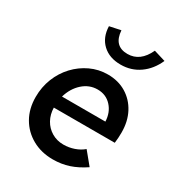

<svg xmlns="http://www.w3.org/2000/svg" viewBox="-177 -858 916 985"><g transform="rotate(30 281.0 -365.0)"><path d="M281 10Q212 10 158.5 -20Q105 -50 75 -102.5Q45 -155 45 -224Q45 -283 65.5 -334.5Q86 -386 122.5 -425Q159 -464 207 -486.5Q255 -509 309 -509Q371 -509 418 -480.5Q465 -452 491.5 -402Q518 -352 518 -286Q518 -269 517 -253.5Q516 -238 514 -223H153Q154 -183 171.5 -151.5Q189 -120 220 -101.5Q251 -83 290 -83Q322 -83 352.5 -93.5Q383 -104 405 -123L465 -50Q419 -19 375 -4.5Q331 10 281 10ZM161 -293H418Q416 -346 384 -381Q352 -416 302 -416Q253 -416 215 -382Q177 -348 161 -293ZM339 -585Q272 -585 231.5 -623Q191 -661 189 -726L255 -740Q261 -650 342 -650Q417 -650 456 -735L525 -714Q498 -653 449.5 -619Q401 -585 339 -585Z"/></g></svg>

Font: Red Hat Text Medium
Style: Italic
Weight: 500
Italic angle: -12°
Designer: Pentagram, MCKL
Foundry: Pentagram, MCKL
Version: Version 1.023; ttfautohint (v1.8.3)